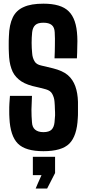

<svg xmlns="http://www.w3.org/2000/svg" viewBox="-20 -829 481 1064"><path d="M220.7 8.8C288.1 8.8 335.9 -4.9 364.3 -33.2C392.6 -61.5 408.2 -109.4 411.1 -174.8C412.1 -185.5 412.1 -195.3 412.1 -204.1V-233.4V-264.6C411.1 -297.9 406.2 -326.2 397.5 -350.6C388.7 -375 375 -396.5 355.5 -413.1C335.9 -429.7 308.6 -441.4 274.4 -450.2C245.1 -457 223.6 -461.9 209 -465.8C190.4 -469.7 177.7 -477.5 170.9 -490.2C164.1 -502 159.2 -516.6 158.2 -534.2C156.2 -553.7 155.3 -573.2 155.3 -591.8C155.3 -611.3 156.2 -630.9 158.2 -650.4C160.2 -668 166 -681.6 175.8 -690.4C185.5 -699.2 200.2 -703.1 220.7 -703.1C240.2 -703.1 255.9 -699.2 266.6 -690.4C277.3 -681.6 282.2 -668 283.2 -650.4C284.2 -626 285.2 -602.5 284.2 -578.1C284.2 -553.7 283.2 -529.3 282.2 -505.9H406.2C407.2 -526.4 408.2 -547.9 408.2 -570.3C409.2 -592.8 409.2 -611.3 408.2 -627C405.3 -692.4 389.6 -738.3 360.4 -766.6C332 -794.9 285.2 -808.6 220.7 -808.6C174.8 -808.6 138.7 -802.7 111.3 -790C84 -778.3 63.5 -758.8 50.8 -732.4C38.1 -706.1 30.3 -670.9 29.3 -627C28.3 -611.3 28.3 -595.7 28.3 -581.1C28.3 -566.4 28.3 -550.8 29.3 -534.2C30.3 -502 34.2 -473.6 43 -449.2C50.8 -424.8 64.5 -405.3 83 -389.6C101.6 -373 127 -361.3 159.2 -352.5C192.4 -344.7 217.8 -338.9 234.4 -334C251 -329.1 262.7 -321.3 269.5 -308.6C276.4 -295.9 281.2 -281.2 282.2 -264.6C283.2 -251 284.2 -238.3 284.2 -225.6C285.2 -212.9 285.2 -201.2 285.2 -189.5L282.2 -151.4C280.3 -132.8 274.4 -119.1 265.6 -110.4C256.8 -101.6 241.2 -96.7 220.7 -96.7C200.2 -96.7 185.5 -101.6 174.8 -110.4C164.1 -119.1 158.2 -132.8 157.2 -151.4C155.3 -172.9 154.3 -196.3 154.3 -221.7C155.3 -246.1 156.2 -271.5 157.2 -297.9H35.2L32.2 -256.8C31.2 -243.2 31.2 -229.5 31.2 -214.8C31.2 -201.2 31.2 -187.5 32.2 -174.8C35.2 -109.4 50.8 -61.5 79.1 -33.2C107.4 -4.9 154.3 8.8 220.7 8.8ZM177.7 215.8H241.2C263.7 172.9 278.3 144.5 285.2 129.9V40H162.1V141.6H210C193.4 178.7 182.6 203.1 177.7 215.8Z"/></svg>

Font: Yellow Ladder Regular
Style: Regular
Weight: 400
Designer: Zima Creative
Version: Version 2.002